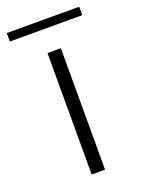

<svg xmlns="http://www.w3.org/2000/svg" viewBox="-141 -671 536 728"><g transform="rotate(-20 127.0 -307.0)"><path d="M100 -490H154V0H100ZM-19 -614H273V-580H-19Z"/></g></svg>

Font: Fahkwang ExtraLight
Style: Regular
Weight: 275
Designer: Suppakit Chalermlarp | Katatrad Co.,Ltd.
Foundry: Cadson Demak Co.,Ltd.
Version: Version 1.000; ttfautohint (v1.6)